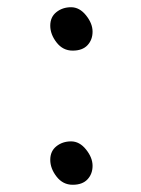

<svg xmlns="http://www.w3.org/2000/svg" viewBox="-20 -498 390 531"><path d="M236 -410.5Q236 -388 222 -373Q208 -358 181 -358Q154 -358 136.5 -380.5Q119 -403 119 -427Q119 -451 136 -464.5Q153 -478 176.5 -478Q200 -478 218 -455.5Q236 -433 236 -410.5ZM236 -39.5Q236 -17 222 -2Q208 13 181 13Q154 13 136.5 -9.5Q119 -32 119 -56Q119 -80 136 -93.5Q153 -107 176.5 -107Q200 -107 218 -84.5Q236 -62 236 -39.5Z"/></svg>

Font: Moon Stars Kai
Style: Bold
Weight: 700
Designer: GuiWonder
Version: Version 1.101